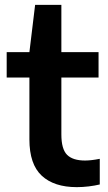

<svg xmlns="http://www.w3.org/2000/svg" viewBox="-20 -760 445 790"><path d="M296 10Q202.5 10 151.8 -37Q101 -84 101 -186.5V-441H7.5V-545.5H101L124.5 -740H232.5V-545.5H385.5V-441H232.5V-207Q232.5 -146.5 256 -123Q279.5 -99.5 330 -99.5Q355 -99.5 390.5 -106.5V-1Q369.5 4 344.8 7Q320 10 296 10Z"/></svg>

Font: Encode Sans SmBold
Style: Regular
Weight: 600
Designer: Multiple Designers
Foundry: Impallari Type
Version: Version 3.002; ttfautohint (v1.8.3) -l 8 -r 50 -G 200 -x 14 